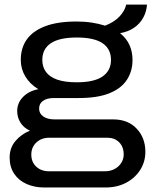

<svg xmlns="http://www.w3.org/2000/svg" viewBox="-20 -633 668 839"><path d="M172.4 186.3Q131.5 186.3 96.9 171.3Q62.3 156.2 42.2 126.6Q22.1 97 22.1 55.7Q22.1 13.4 47.4 -16.7Q72.8 -46.7 110.7 -62.1Q83.2 -74.7 69.2 -97.5Q55.1 -120.2 55.1 -147.9Q55.1 -183.3 80.8 -209.5Q106.5 -235.7 147.6 -243.2Q110 -266.2 90.4 -299.3Q70.8 -332.4 70.8 -371.1Q70.8 -423.5 97.1 -460.6Q123.4 -497.7 177.5 -518.4Q231.6 -539 314.7 -539Q350.9 -539 382 -534.1Q413.2 -529.2 439.2 -520.8Q479.7 -536.7 502.7 -561.4Q525.6 -586 531.4 -612.8H622.3Q620.4 -582.8 606.3 -556.5Q592.3 -530.2 566.5 -512.2Q540.7 -494.2 504.6 -488.1Q532.5 -465.7 545.8 -436.2Q559.1 -406.7 559.1 -371.1Q559.1 -321.6 534.2 -283.8Q509.2 -245.9 457.5 -225.3Q405.8 -204.6 324.4 -204.6H214.4Q186.2 -204.6 168.6 -192.7Q150.9 -180.9 150.9 -158.4Q150.9 -136.9 169.2 -124Q187.5 -111.2 218.6 -111.2H475.1Q538.9 -111.2 577 -71.1Q615.2 -31 615.2 30.7Q615.2 74.5 592.2 110.1Q569.3 145.7 530.2 166Q491.2 186.3 440.9 186.3ZM193.1 115.4H438.7Q461.7 115.4 480 105.9Q498.4 96.4 509.4 79.5Q520.5 62.7 520.5 42.1Q520.5 8.3 500.5 -11.4Q480.5 -31.1 450.1 -31.1H194.2Q161.3 -31.1 139 -10.5Q116.8 10.2 116.8 42.5Q116.8 75.3 138.5 95.3Q160.2 115.4 193.1 115.4ZM315.2 -273.4Q391.5 -273.4 428.2 -298.9Q465 -324.5 465 -371.1Q465 -419.1 428.2 -444.1Q391.5 -469.1 315.2 -469.1Q239.4 -469.1 202.2 -444.1Q164.9 -419.1 164.9 -371.1Q164.9 -340.2 181.1 -318.3Q197.3 -296.4 230.4 -284.9Q263.6 -273.4 315.2 -273.4Z"/></svg>

Font: Archivo SemiBold SemiExpanded
Style: Regular
Weight: 600
Width: 6
Version: Version 2.001